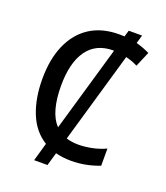

<svg xmlns="http://www.w3.org/2000/svg" viewBox="-150 -863 901 1041"><g transform="rotate(20 300.0 -342.5)"><path d="M170 75 200 -30Q129 -74 95 -158.5Q61 -243 61 -355Q61 -469 97.5 -552Q134 -635 203 -679.5Q272 -724 371 -724Q386 -724 401 -723L412 -760H489L475 -712Q516 -701 553 -683L516 -596Q486 -612 448 -621L296 -96Q327 -86 366 -86Q401 -86 442 -94Q483 -102 522 -120V-21Q442 10 359 10Q310 10 269 -1L247 75ZM169 -355Q169 -281 184 -225.5Q199 -170 231 -137L374 -630L371 -631Q271 -631 220 -559Q169 -487 169 -355Z"/></g></svg>

Font: Noto Sans Mono Medium
Style: Regular
Weight: 500
Designer: Monotype Design Team
Foundry: Monotype Imaging Inc.
Version: Version 2.014